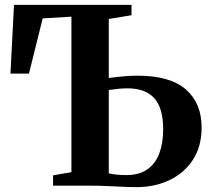

<svg xmlns="http://www.w3.org/2000/svg" viewBox="-20 -763 865 789"><path d="M541 6Q515 6 483.8 4.5Q452.5 3 418.8 1.5Q385 0 351.5 0H198V-42.5L273.5 -55.5V-694.5L155.5 -687.5L99 -460.5H23L37.5 -743H520.5V-700.5L427 -685V-442.5Q452 -446 484 -449Q516 -452 544.5 -452Q679 -452 743.8 -395.5Q808.5 -339 808.5 -239Q808.5 -161.5 773 -106.8Q737.5 -52 676.8 -23Q616 6 541 6ZM499 -43.5Q552 -43.5 585.5 -67Q619 -90.5 634.8 -133Q650.5 -175.5 650.5 -232.5Q650.5 -319.5 613.8 -359.8Q577 -400 503.5 -400Q484.5 -400 463.8 -397.8Q443 -395.5 427 -393V-50.5Q440 -47.5 458.2 -45.5Q476.5 -43.5 499 -43.5Z"/></svg>

Font: Merriweather 72pt
Style: Bold
Weight: 700
Version: Version 2.100